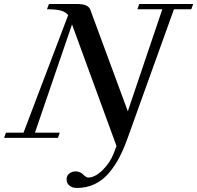

<svg xmlns="http://www.w3.org/2000/svg" viewBox="-52 -683 977 951"><path d="M-31.7 0 -22.5 -25.9H64.5L285.6 -607.9Q274.4 -623 251 -630.1Q227.5 -637.2 180.7 -637.2L190.4 -663.1H332Q384.3 -663.1 395 -635.7L581.1 -131.8L752 -637.2H628.4L637.7 -663.1H904.8L895.5 -637.2H809.6L579.1 3.9Q559.6 58.1 537.6 99.6Q515.6 141.1 485.6 176Q455.6 210.9 415.8 229.5Q376 248 328.1 248Q305.7 248 291.7 236.3Q277.8 224.6 277.8 205.1Q277.8 187 291 176.5Q304.2 166 323.2 166Q343.8 166 360.8 182.1Q375 196.3 384.8 196.3Q418.9 196.3 456.3 159.4Q493.7 122.6 511.7 75.2L524.9 40L304.7 -562L121.1 -25.9H244.1L234.9 0Z"/></svg>

Font: Elstob 14pt Medium
Style: Italic
Weight: 500
Italic angle: -20°
Designer: Peter S. Baker
Version: Version 1.015